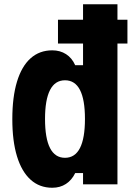

<svg xmlns="http://www.w3.org/2000/svg" viewBox="-20 -868 640 904"><path d="M253 -663V-775H580V-663ZM226 16Q166 16 124 -22Q82 -60 60 -132Q38 -204 38 -307Q38 -411 60 -483.5Q82 -556 124 -593.5Q166 -631 226 -631Q263 -631 291 -613Q319 -595 334 -561H371V-848H533V0H371V-53H334Q318 -20 290.5 -2Q263 16 226 16ZM286 -125Q333 -125 356.5 -171Q380 -217 380 -308Q380 -399 356.5 -444.5Q333 -490 286 -490Q239 -490 215.5 -444Q192 -398 192 -308Q192 -217 215.5 -171Q239 -125 286 -125Z"/></svg>

Font: Martian Mono Condensed
Style: Bold
Weight: 700
Width: 3
Designer: Roman Shamin
Foundry: Evil Martians
Version: Version 1.000